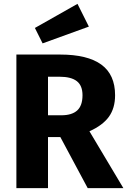

<svg xmlns="http://www.w3.org/2000/svg" viewBox="-20 -976 660 996"><path d="M293 -265H229V0H65V-693H292Q434 -693 505.5 -641Q577 -589 577 -482Q577 -415 545 -370.5Q513 -326 444 -295L620 0H435ZM229 -378H298Q353 -378 380.5 -403Q408 -428 408 -482Q408 -532 378.5 -555Q349 -578 288 -578H229ZM441 -838 201 -751 161 -831 382 -956Z"/></svg>

Font: FiraGOUPP
Style: Bold
Weight: 700
Designer: bBox Type
Foundry: bBox Type GmbH
Version: Version 1.001